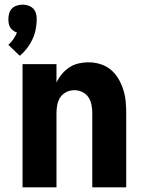

<svg xmlns="http://www.w3.org/2000/svg" viewBox="-20 -806 640 826"><path d="M65 -566 16 -613Q28 -624 37.5 -637.5Q47 -651 53 -666Q44 -669 36.5 -674.5Q29 -680 24 -688Q19 -696 17.5 -705.5Q16 -715 16 -724Q16 -737 19.5 -749Q23 -761 31.5 -769.5Q40 -778 52.5 -782Q65 -786 77 -786Q89 -786 101.5 -782Q114 -778 122.5 -769.5Q131 -761 134.5 -749Q138 -737 138 -724Q138 -702 133.5 -679.5Q129 -657 119.5 -636.5Q110 -616 96 -598Q82 -580 65 -566ZM77 0V-530H223V-451Q232 -470 246 -487Q260 -504 278 -516Q296 -528 317.5 -533Q339 -538 360 -538Q386 -538 411 -530.5Q436 -523 456 -506.5Q476 -490 489 -468Q502 -446 510 -421.5Q518 -397 520.5 -371.5Q523 -346 523 -320V0H377V-320Q377 -338 373.5 -355.5Q370 -373 360.5 -387.5Q351 -402 334.5 -410Q318 -418 300 -418Q282 -418 265.5 -410Q249 -402 239.5 -387.5Q230 -373 226.5 -355.5Q223 -338 223 -320V0Z"/></svg>

Font: Iosevka Curly Heavy Extended
Style: Regular
Weight: 900
Width: 7
Monospace: yes
Designer: Belleve Invis
Foundry: Belleve Invis
Version: Version 11.1.0; ttfautohint (v1.8.3)